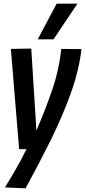

<svg xmlns="http://www.w3.org/2000/svg" viewBox="-20 -810 463 1044"><path d="M313 -544 423 -543Q410 -429 365.5 -304.5Q321 -180 256.5 -49.5Q192 81 119 214L7 209Q41 154 70 103Q99 52 124 1H84L39 -544L150 -546L178 -100Q225 -209 263 -319Q301 -429 313 -544ZM185 -596 288 -790H401L271 -596Z"/></svg>

Font: Georama SemiCondensed SemiBold
Style: Italic
Weight: 600
Width: 4
Italic angle: -9°
Designer: Jean-Baptiste Levee
Foundry: Production Type
Version: Version 1.000